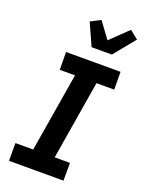

<svg xmlns="http://www.w3.org/2000/svg" viewBox="-181 -1077 867 1159"><g transform="rotate(20 253.0 -497.5)"><path d="M30 0V-114H144L228 -621H130L129 -735H479L480 -621H366L282 -114H380V0ZM264 -815 200 -957 264 -990 340 -887 452 -995 506 -952 394 -815Z"/></g></svg>

Font: Iosevka Heavy Oblique
Style: Regular
Weight: 900
Italic angle: -9°
Monospace: yes
Designer: Belleve Invis
Foundry: Belleve Invis
Version: Version 32.5.0; ttfautohint (v1.8.4)